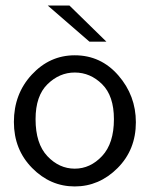

<svg xmlns="http://www.w3.org/2000/svg" viewBox="-20 -660 540 691"><path d="M152 -640H230L363 -510H302ZM30 -221Q30 -322 94.5 -391.5Q159 -461 249 -461Q343 -461 406 -388.5Q469 -316 469 -220Q469 -121 403 -55Q337 11 249 11Q161 11 95.5 -55.5Q30 -122 30 -221ZM108 -231Q108 -143 150.5 -98Q193 -53 249 -53Q305 -53 347.5 -98.5Q390 -144 390 -231Q390 -315 347.5 -357Q305 -399 249 -399Q194 -399 151 -357Q108 -315 108 -231Z"/></svg>

Font: CMU Sans Serif
Style: Medium
Weight: 500
Version: Version 0.7.0